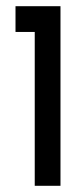

<svg xmlns="http://www.w3.org/2000/svg" viewBox="-20 -599 245 619"><path d="M175 0V-579H30V-496H92V0Z"/></svg>

Font: Kunika
Style: Regular
Weight: 400
Designer: Leo Kuroshita
Foundry: kurogedelic
Version: Version 1.000;PS 001.000;hotconv 1.0.88;makeotf.lib2.5.64775